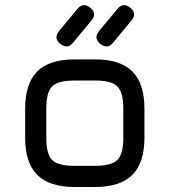

<svg xmlns="http://www.w3.org/2000/svg" viewBox="-20 -743 674 763"><path d="M219 -569Q192 -592 215 -620L288 -708Q311 -735 339 -712Q367 -690 343 -661L270 -573Q249 -546 219 -569ZM378 -569Q351 -592 374 -620L447 -708Q470 -735 498 -712Q526 -690 502 -661L429 -573Q408 -546 378 -569ZM276 0Q176 0 128 -48Q80 -96 80 -195V-311Q80 -411 128 -459Q176 -507 276 -507H358Q458 -507 506 -459Q554 -411 554 -311V-196Q554 -96 506 -48Q458 0 358 0ZM164 -195Q164 -130 187.5 -107Q211 -84 276 -84H358Q423 -84 446.5 -107.5Q470 -131 470 -196V-311Q470 -376 446.5 -399.5Q423 -423 358 -423H276Q211 -423 187.5 -400Q164 -377 164 -311Z"/></svg>

Font: Jura
Style: Bold
Weight: 700
Designer: Daniel Johnson, Alexei Vanyashin
Foundry: Daniel Johnson
Version: Version 5.103